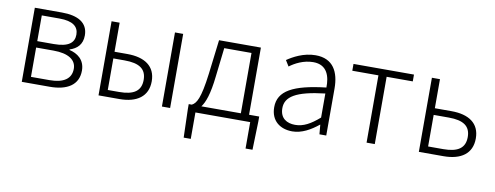

<svg xmlns="http://www.w3.org/2000/svg" viewBox="-61 -859 3509 1360"><g transform="rotate(10 1693.0 -178.5)"><path d="M100 0H301C425 0 506 -48 506 -152C506 -231 451 -268 394 -281V-285C445 -301 483 -335 483 -401C483 -493 410 -533 295 -533H100ZM158 -303V-488H285C382 -488 423 -454 423 -396C423 -338 383 -303 276 -303ZM158 -46V-257H283C390 -257 447 -219 447 -155C447 -84 394 -46 291 -46Z M652 0H802C927 0 1006 -54 1006 -163C1006 -272 927 -324 802 -324H710V-533H652ZM710 -49V-276H791C897 -276 948 -242 948 -163C948 -84 897 -49 791 -49ZM1108 0H1167V-533H1108Z M1471 -484H1667V-50H1383C1409 -84 1433 -147 1447 -277ZM1726 -50V-533H1425L1395 -286C1372 -104 1346 -66 1314 -50H1292V-15L1298 190H1349V0H1743V190H1793L1799 -15V-50Z M2047 13C2115 13 2179 -24 2233 -68H2235L2241 0H2290V-338C2290 -456 2245 -547 2118 -547C2031 -547 1957 -505 1916 -477L1942 -435C1979 -463 2040 -496 2110 -496C2211 -496 2234 -414 2232 -335C1997 -308 1892 -252 1892 -134C1892 -35 1961 13 2047 13ZM2059 -36C2000 -36 1950 -64 1950 -137C1950 -219 2022 -268 2232 -292V-119C2169 -64 2118 -36 2059 -36Z M2580 0H2639V-484H2827V-533H2392V-484H2580Z M2956 0H3133C3259 0 3337 -54 3337 -163C3337 -272 3259 -324 3133 -324H3014V-533H2956ZM3014 -49V-276H3123C3228 -276 3279 -242 3279 -163C3279 -84 3228 -49 3123 -49Z"/></g></svg>

Font: Genne Gothic Light
Style: Regular
Weight: 300
Designer: Ryoko NISHIZUKA (kana & ideographs); Paul D. Hunt (Latin, Greek & Cyrillic); Wenlong ZHANG (bopomofo); Sandoll Communica
Foundry: Adobe Systems Incorporated
Version: Version 1.004;PS 1.004;hotconv 16.6.51;makeotf.lib2.5.65220